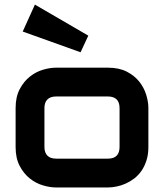

<svg xmlns="http://www.w3.org/2000/svg" viewBox="-20 -826 722 846"><path d="M633.8 -178.2Q633.8 -145.5 625.5 -119.4Q617.2 -93.3 603.5 -73.5Q589.8 -53.7 571.8 -39.8Q553.7 -25.9 533.9 -17.1Q514.2 -8.3 493.9 -4.2Q473.6 0 455.6 0H226.6Q200.2 0 168.9 -9.3Q137.7 -18.6 111.1 -39.8Q84.5 -61 66.7 -95Q48.8 -128.9 48.8 -178.2V-350.1Q48.8 -398.9 66.7 -432.9Q84.5 -466.8 111.1 -488Q137.7 -509.3 168.9 -518.6Q200.2 -527.8 226.6 -527.8H455.6Q504.4 -527.8 538.6 -510.3Q572.8 -492.7 593.8 -466.1Q614.7 -439.5 624.3 -408.2Q633.8 -377 633.8 -350.1ZM506.8 -349.1Q506.8 -375.5 493.7 -388.2Q480.5 -400.9 455.6 -400.9H227.5Q202.1 -400.9 189 -387.9Q175.8 -375 175.8 -350.1V-178.2Q175.8 -153.3 189 -140.1Q202.1 -127 227.5 -127H455.6Q481.4 -127 494.1 -140.1Q506.8 -153.3 506.8 -178.2ZM133.8 -805.7 369.1 -668.9 335 -595.7 80.1 -687Z"/></svg>

Font: Audiowide
Style: Regular
Weight: 400
Designer: Astigmatic (AOETI)
Foundry: Astigmatic (AOETI)
Version: Version 1.002